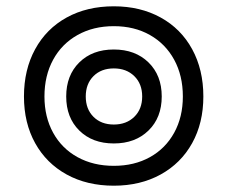

<svg xmlns="http://www.w3.org/2000/svg" viewBox="-20 -581 721 609"><path d="M56 -275Q56 -360 91.5 -425Q127 -490 191.5 -525.5Q256 -561 341 -561Q425 -561 489.5 -525.5Q554 -490 589.5 -425Q625 -360 625 -275Q625 -191 589.5 -127Q554 -63 489.5 -27.5Q425 8 341 8Q256 8 191.5 -27.5Q127 -63 91.5 -127Q56 -191 56 -275ZM560 -275Q560 -341 532.5 -391.5Q505 -442 455.5 -470Q406 -498 341 -498Q276 -498 226 -470Q176 -442 148.5 -391.5Q121 -341 121 -275Q121 -210 148.5 -160Q176 -110 226 -82.5Q276 -55 341 -55Q406 -55 455.5 -82.5Q505 -110 532.5 -160Q560 -210 560 -275ZM190 -275Q190 -342 231.5 -383Q273 -424 341 -424Q409 -424 451 -383Q493 -342 493 -275Q493 -208 451 -167Q409 -126 341 -126Q273 -126 231.5 -167Q190 -208 190 -275ZM431 -275Q431 -315 406 -339.5Q381 -364 341 -364Q301 -364 276.5 -339.5Q252 -315 252 -275Q252 -235 276.5 -210.5Q301 -186 341 -186Q381 -186 406 -210.5Q431 -235 431 -275Z"/></svg>

Font: Stavian Regular
Style: Regular
Weight: 400
Version: Version 1.000; ttfautohint (v1.6)